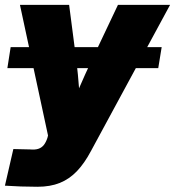

<svg xmlns="http://www.w3.org/2000/svg" viewBox="-28 -542 701 768"><path d="M618.7 -353.5 605 -269.5H1.5L14.6 -353.5ZM-8.3 200.7 25.4 54.2 91.8 55.7Q112.3 57.6 125.5 53.2Q138.7 48.8 147.2 38.1Q155.8 27.3 161.6 9.8L164.1 0L51.8 -522.5H248.5L277.8 -296.9Q284.2 -243.7 288.1 -189.9Q292 -136.2 295.9 -80.1H243.7Q265.6 -136.2 288.8 -190.2Q312 -244.1 336.9 -296.9L443.8 -522.5H652.3L335.9 62Q310.1 110.8 279.8 142.6Q249.5 174.3 211.2 189.7Q172.9 205.1 121.6 205.1Q88.9 205.1 55.2 203.9Q21.5 202.6 -8.3 200.7Z"/></svg>

Font: Inter 28pt Black
Style: Italic
Weight: 900
Italic angle: -9.3988°
Designer: Rasmus Andersson
Foundry: rsms
Version: Version 4.001;git-66647c0bb